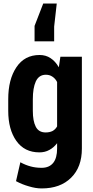

<svg xmlns="http://www.w3.org/2000/svg" viewBox="-20 -848 525 1082"><path d="M26.4 -289.1Q26.4 -400.4 72.3 -468.8Q118.2 -538.1 203.1 -538.1Q238.3 -538.1 264.6 -520.5Q292 -502.9 311.5 -468.8Q314.5 -489.3 320.3 -528.3Q350.6 -528.3 441.4 -528.3Q441.4 -398.4 441.4 -10.7Q441.4 93.8 380.9 153.3Q320.3 213.9 214.8 213.9Q180.7 213.9 142.6 202.1Q104.5 191.4 70.3 172.9Q79.1 136.7 94.7 66.4Q123 82 152.3 89.8Q180.7 97.7 214.8 97.7Q257.8 97.7 280.3 69.3Q301.8 42 301.8 -10.7Q301.8 -20.5 301.8 -41Q282.2 -15.6 257.8 -2.9Q233.4 10.7 202.1 10.7Q118.2 10.7 72.3 -53.7Q26.4 -118.2 26.4 -223.6Q26.4 -229.5 26.4 -240.2Q26.4 -252 26.4 -289.1ZM165 -223.6Q165 -166 181.6 -133.8Q198.2 -101.6 237.3 -101.6Q258.8 -101.6 275.4 -109.4Q292 -118.2 301.8 -135.7Q301.8 -218.8 301.8 -385.7Q292 -405.3 275.4 -416Q259.8 -426.8 238.3 -426.8Q199.2 -426.8 181.6 -388.7Q165 -351.6 165 -289.1Q165 -266.6 165 -223.6ZM174.8 -702.1Q187.5 -733.4 223.6 -828.1Q243.2 -828.1 299.8 -828.1Q295.9 -794.9 285.2 -698.2Q285.2 -677.7 285.2 -615.2Q257.8 -615.2 174.8 -615.2Q174.8 -636.7 174.8 -702.1Z"/></svg>

Font: Noto Sans Hebrew DECATHLON 
Style: Bold
Weight: 400
Designer: Monotype Design Team
Version: Version 2.000;GOOG;noto-fonts:20170220:a8a215d2e889